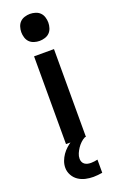

<svg xmlns="http://www.w3.org/2000/svg" viewBox="-183 -798 666 1069"><g transform="rotate(-20 150.0 -263.0)"><path d="M91 0V-520H209V0ZM173 224Q150 224 127 219Q104 214 84.5 201Q65 188 53.5 167Q42 146 42 123Q42 103 49 84Q56 65 67.5 48.5Q79 32 94 18.5Q109 5 126 -6L129 -8H203V0Q189 7 177 18.5Q165 30 156 43.5Q147 57 140.5 72Q134 87 134 103Q134 113 138 122Q142 131 150 136.5Q158 142 167.5 144Q177 146 187 146Q197 146 207 144.5Q217 143 226 141V219Q213 221 199.5 222.5Q186 224 173 224ZM150 -590Q134 -590 118 -595Q102 -600 91 -611Q80 -622 75 -638Q70 -654 70 -670Q70 -686 75 -702Q80 -718 91 -729Q102 -740 118 -745Q134 -750 150 -750Q166 -750 182 -745Q198 -740 209 -729Q220 -718 225 -702Q230 -686 230 -670Q230 -654 225 -638Q220 -622 209 -611Q198 -600 182 -595Q166 -590 150 -590Z"/></g></svg>

Font: Iosevka Aile
Style: Bold
Weight: 700
Designer: Belleve Invis
Foundry: Belleve Invis
Version: Version 28.0.1; ttfautohint (v1.8.4)